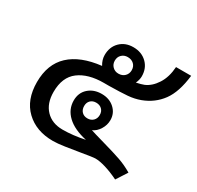

<svg xmlns="http://www.w3.org/2000/svg" viewBox="-138 -766 968 945"><g transform="rotate(30 346.0 -293.5)"><path d="M403 -132Q417 -127 484 -108Q548 -90 587 -76.5Q626 -63 663 -41L623 21Q582 1 547 -9.5Q512 -20 488 -20Q474 -20 404 -8Q368 -2 328 4Q288 10 262 10Q167 10 108.5 -46Q50 -102 50 -202Q50 -304 111 -361Q172 -418 288 -431Q272 -457 272 -484Q272 -530 301 -559Q330 -588 376 -588Q423 -588 453 -559Q483 -530 483 -484Q483 -465 473 -443Q501 -449 516 -455Q551 -470 576.5 -509.5Q602 -549 606 -608H692Q681 -511 642.5 -458.5Q604 -406 540 -382Q508 -370 470.5 -367Q433 -364 367 -363H337Q249 -363 197 -324Q145 -285 145 -201Q145 -136 180.5 -99Q216 -62 276 -62Q333 -62 401 -76Q328 -92 290 -128Q252 -164 252 -214Q252 -258 281.5 -284.5Q311 -311 356 -311Q400 -311 428.5 -285Q457 -259 457 -220Q457 -192 441.5 -167Q426 -142 403 -132ZM329 -485Q329 -465 342.5 -451.5Q356 -438 376 -438Q398 -438 411.5 -451.5Q425 -465 425 -485Q425 -506 411.5 -519Q398 -532 376 -532Q356 -532 342.5 -519Q329 -506 329 -485ZM399 -216Q399 -236 386.5 -248Q374 -260 354 -260Q334 -260 322 -248Q310 -236 310 -216Q310 -196 322 -183.5Q334 -171 354 -171Q374 -171 386.5 -183.5Q399 -196 399 -216Z"/></g></svg>

Font: Sarabun Medium
Style: Regular
Weight: 500
Designer: Suppakit Chalermlarp | Katatrad Co.,Ltd.
Foundry: Cadson Demak Co.,Ltd.
Version: Version 1.000; ttfautohint (v1.6)